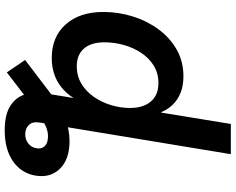

<svg xmlns="http://www.w3.org/2000/svg" viewBox="-110 -658 972 791"><g transform="rotate(90 375.5 -262.0)"><path d="M516.6 204.1Q452.6 204.1 416.5 181.6Q380.4 159.2 368.7 120.6Q356.9 82 364.7 34.2L388.2 -109.9H512.7L484.4 59.1Q479.5 88.9 494.1 104.2Q508.8 119.6 532.7 119.6Q554.7 119.6 570.8 106.7Q586.9 93.8 590.3 73.2Q593.8 54.2 583.3 41.3Q572.8 28.3 550.3 26.4Q534.7 24.4 518.3 28.6Q502 32.7 483.2 43Q464.4 53.2 440.4 70.3L277.8 195.3L226.6 120.1L376 6.3Q416.5 -24.9 464.8 -43.9Q513.2 -63 560.5 -63Q635.3 -63 674.1 -23.9Q712.9 15.1 703.1 76.7Q693.4 135.3 644.3 169.7Q595.2 204.1 516.6 204.1ZM218.8 10.3Q130.9 10.3 79.8 -47.4Q28.8 -105 28.8 -202.1Q28.8 -263.7 46.9 -322.3Q64.9 -380.9 99.4 -428.2Q133.8 -475.6 182.9 -503.9Q231.9 -532.2 293.9 -532.2Q332.5 -532.2 361.6 -520.5Q390.6 -508.8 410.6 -488.3Q430.7 -467.8 441.4 -440.9H443.4L490.2 -727.5H614.7L494.6 0H372.1L385.3 -78.6H382.8Q363.8 -49.3 339.1 -29.5Q314.5 -9.8 284.2 0.2Q253.9 10.3 218.8 10.3ZM252.4 -92.8Q293 -92.8 324.7 -112.1Q356.4 -131.3 378.7 -163.3Q400.9 -195.3 412.6 -234.1Q424.3 -272.9 424.3 -312Q424.3 -366.7 397.7 -397.9Q371.1 -429.2 321.8 -429.2Q280.8 -429.2 249.5 -409.7Q218.3 -390.1 197 -357.9Q175.8 -325.7 164.8 -286.4Q153.8 -247.1 153.8 -207Q153.8 -152.3 179.4 -122.6Q205.1 -92.8 252.4 -92.8Z"/></g></svg>

Font: Inter 28pt SemiBold
Style: Italic
Weight: 600
Italic angle: -9.3988°
Designer: Rasmus Andersson
Foundry: rsms
Version: Version 4.001;git-66647c0bb